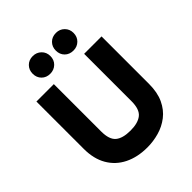

<svg xmlns="http://www.w3.org/2000/svg" viewBox="-252 -1071 1232 1232"><g transform="rotate(-45 363.5 -455.5)"><path d="M364 12Q274.5 12 207.8 -21.2Q141 -54.5 104.5 -117.5Q68 -180.5 68 -270V-700H226V-270Q226 -197.5 259.5 -169.2Q293 -141 364 -141Q431.5 -141 466.2 -168.8Q501 -196.5 501 -270V-700H659V-270Q659 -191.5 633.5 -137.5Q608 -83.5 565.2 -50.5Q522.5 -17.5 470 -2.8Q417.5 12 364 12ZM468 -763Q432 -763 409.5 -785.5Q387 -808 387 -843Q387 -877.5 409.5 -900.2Q432 -923 468 -923Q502 -923 525 -900.2Q548 -877.5 548 -843Q548 -808 525 -785.5Q502 -763 468 -763ZM257 -763Q222 -763 199.5 -785.5Q177 -808 177 -843Q177 -877.5 199.5 -900.2Q222 -923 257 -923Q291.5 -923 314.8 -900.2Q338 -877.5 338 -843Q338 -808 314.8 -785.5Q291.5 -763 257 -763Z"/></g></svg>

Font: Overpass Black
Style: Regular
Weight: 900
Designer: Delve Withrington, Dave Bailey, Thomas Jockin
Foundry: Delve Fonts LLC
Version: Version 4.000; ttfautohint (v1.8.3)